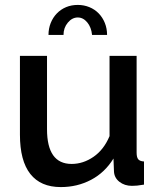

<svg xmlns="http://www.w3.org/2000/svg" viewBox="-20 -750 649 780"><path d="M296 -679Q273 -679 255.5 -658Q238 -637 238 -608H177Q177 -634 186 -656.5Q195 -679 211 -695.5Q227 -712 248.5 -721Q270 -730 296 -730Q321 -730 343 -721Q365 -712 381 -695.5Q397 -679 406 -656.5Q415 -634 415 -608H354Q351 -639 334.5 -659Q318 -679 296 -679ZM227 10Q145 10 103 -43.5Q61 -97 61 -203V-523H171V-225Q171 -84 271 -84Q318 -84 360 -113Q402 -142 425 -197V-523H535V-130Q535 -111 541.5 -103Q548 -95 565 -94V0Q548 3 537 4Q526 5 516 5Q486 5 465 -11.5Q444 -28 443 -54L441 -106Q406 -49 350 -19.5Q294 10 227 10Z"/></svg>

Font: IngvarSans
Style: Regular
Weight: 600
Version: Version 3.000